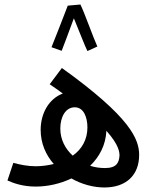

<svg xmlns="http://www.w3.org/2000/svg" viewBox="-20 -820 673 850"><path d="M336 -800 280 -795C266 -757 218 -636 208 -611L253 -595C259 -609 287 -685 307 -739C326 -694 356 -615 367 -594L411 -614C393 -653 354 -764 336 -800ZM442 10C540 10 596 -46 596 -134C596 -203 559 -300 254 -519L200 -447C221 -433 240 -419 258 -406C197 -383 160 -319 160 -245C160 -185 183 -134 218 -94C193 -88 166 -84 138 -84C102 -84 69 -91 39 -99L13 -21C40 -9 81 6 138 6C190 6 246 -6 296 -30C342 -4 394 10 442 10ZM247 -251C247 -302 270 -345 311 -345C351 -345 367 -300 367 -256C367 -202 342 -159 302 -131C269 -161 247 -202 247 -251ZM509 -131C507 -101 497 -76 445 -76C423 -76 401 -79 379 -86C420 -126 448 -177 451 -241C508 -177 509 -145 509 -131Z"/></svg>

Font: Noto Sans Arabic UI XCn Md
Style: Regular
Weight: 500
Width: 2
Designer: Monotype Design Team, Nadine Chahine and Nizar Qandah
Foundry: Monotype Imaging Inc.
Version: Version 2.010